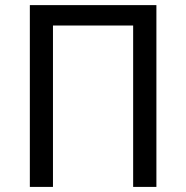

<svg xmlns="http://www.w3.org/2000/svg" viewBox="-20 -734 731 754"><path d="M594.2 0H502.9V-633.8H188V0H97.2V-713.9H594.2Z"/></svg>

Font: WenQuanYi Micro Hei
Style: Regular
Weight: 400
Foundry: Ascender Corporation
Version: Version 0.2.0-beta